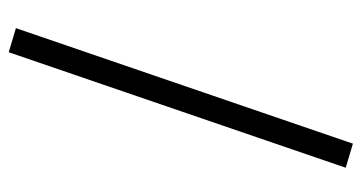

<svg xmlns="http://www.w3.org/2000/svg" viewBox="-216 -519 836 444"><g transform="rotate(-90 202.0 -297.0)"><path d="M303.2 -694.8 358.9 -678.2 91.8 101.1 36.1 84.5Z"/></g></svg>

Font: Shabnam Light WOL
Style: Light-WOL
Weight: 300
Foundry: DejaVu fonts team - Redesigned by Saber Rastikerdar - Based on Vazir font
Version: Version 5.0.0